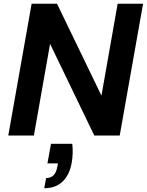

<svg xmlns="http://www.w3.org/2000/svg" viewBox="-20 -720 780 1020"><path d="M24 0 148 -700H283L519 -212L605 -700H740L616 0H481L246 -487L160 0ZM215 280 225 226Q250 226 265 210.5Q280 195 285 163L288 148H232L251 44H364Q367 71 366 96Q365 121 361 144Q350 208 313 244Q276 280 215 280Z"/></svg>

Font: DM Sans 17pt
Style: Bold Italic
Weight: 700
Italic angle: -10°
Version: Version 4.004;gftools[0.9.30]